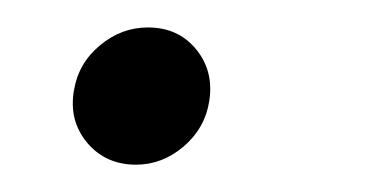

<svg xmlns="http://www.w3.org/2000/svg" viewBox="-20 -115 283 142"><path d="M80.6 6.8Q58.1 6.8 44.4 -9.5Q30.8 -25.9 34.7 -48.3Q38.1 -68.4 54 -81.5Q69.8 -94.7 89.4 -94.7Q111.8 -94.7 125 -78.6Q138.2 -62.5 134.8 -40.5Q131.8 -20.5 116 -6.8Q100.1 6.8 80.6 6.8Z"/></svg>

Font: Inter 24pt Light
Style: Italic
Weight: 300
Italic angle: -9.3988°
Designer: Rasmus Andersson
Foundry: rsms
Version: Version 4.001;git-66647c0bb